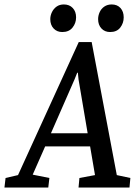

<svg xmlns="http://www.w3.org/2000/svg" viewBox="-68 -843 619 863"><path d="M-48 0 -43 -43 13 -56 286 -654H344L457 -56L518 -43L514 0H285L289 -43L359 -56L337 -185H135L79 -58L154 -43L149 0ZM161 -244H326L285 -486L282 -516H279L267 -486ZM427 -699Q403 -699 388 -715Q373 -731 373 -757Q373 -773 380 -788.5Q387 -804 401 -813.5Q415 -823 434 -823Q459 -823 473.5 -807Q488 -791 488 -765Q488 -739 472.5 -719Q457 -699 427 -699ZM212 -699Q188 -699 173 -715Q158 -731 158 -757Q158 -773 165.5 -788.5Q173 -804 186.5 -813.5Q200 -823 219 -823Q244 -823 259 -807Q274 -791 274 -765Q274 -739 258 -719Q242 -699 212 -699Z"/></svg>

Font: Faustina Light Medium
Style: Italic
Weight: 500
Italic angle: -8°
Version: Version 1.200